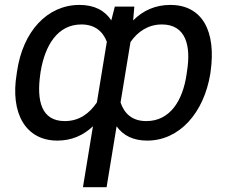

<svg xmlns="http://www.w3.org/2000/svg" viewBox="-20 -573 942 796"><path d="M323.9 203.1H421.9L463.4 -49.4C490.8 -10.7 533 9.9 590.2 9.9C724.1 9.9 824.9 -105.1 851.6 -265.6L853 -275.6C877.1 -443.9 818.5 -552.6 686.1 -552.6C625 -552.6 573.5 -530.2 532 -488.3L536.9 -545.5H456L441.4 -488.6C414.1 -530.2 370.4 -552.6 309.7 -552.6C176.5 -552.6 74.6 -443.9 50.4 -275.6L49 -265.6C22.4 -105.1 84.9 9.9 218 9.9C275.9 9.9 324.9 -11 365.4 -49.7ZM147 -265.6 148.4 -275.6C166.5 -384.9 218.4 -471.6 317.5 -471.6C373.6 -471.6 406.6 -442.5 422.9 -399.9L381.7 -148.4C350.5 -102.3 308.2 -71 248.6 -71C150.9 -71 131.4 -155.9 147 -265.6ZM479.8 -148.1 521 -398.8C551.1 -442.1 594.5 -471.6 651.3 -471.6C749.6 -471.6 773.1 -384.9 755 -275.6L753.6 -265.6C737.9 -155.9 685 -71 586.6 -71C527.7 -71 495.7 -101.9 479.8 -148.1Z"/></svg>

Font: Magic Ui Pro
Style: Italic
Weight: 400
Italic angle: -9.39999°
Designer: Stefan Endress, Andreas Faust
Version: Version 1.000;FEAKit 1.0